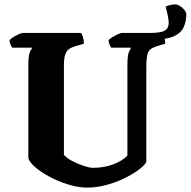

<svg xmlns="http://www.w3.org/2000/svg" viewBox="-20 -854 868 874"><path d="M378 0Q337 0 291 -14Q245 -28 204.5 -50Q164 -72 137.5 -95.5Q111 -119 109 -137V-557Q109 -605 117.5 -620.5Q126 -636 127 -637H35Q33 -641 28.5 -650Q24 -659 23 -671Q29 -678 41 -685.5Q53 -693 66 -698.5Q79 -704 84 -704H349Q353 -699 357.5 -685.5Q362 -672 362 -655L318 -642Q305 -638 294.5 -631Q284 -624 277.5 -607.5Q271 -591 271 -556V-149Q284 -134 310 -120.5Q336 -107 362.5 -98.5Q389 -90 402 -90Q455 -90 497 -106.5Q539 -123 560 -146V-556Q560 -605 568 -620.5Q576 -636 577 -637H486Q483 -642 479 -650.5Q475 -659 474 -671Q480 -678 492.5 -685.5Q505 -693 517.5 -698.5Q530 -704 535 -704H719Q724 -698 728 -685Q732 -672 732 -655L695 -644Q662 -634 654 -615Q646 -596 646 -549V-116Q635 -98 607 -78Q579 -58 541 -40Q503 -22 460.5 -11Q418 0 378 0ZM637 -678V-704H657Q698 -704 717 -709.5Q736 -715 742 -726Q748 -737 748 -751Q748 -761 744 -781.5Q740 -802 734 -824Q744 -829 756.5 -831.5Q769 -834 779 -834Q788 -834 799.5 -826.5Q811 -819 819.5 -808.5Q828 -798 828 -789Q828 -755 815.5 -729Q803 -703 770.5 -688.5Q738 -674 677 -674Q670 -674 658.5 -674.5Q647 -675 637 -678Z"/></svg>

Font: Texturina 72pt Black
Style: Regular
Weight: 900
Designer: Guillermo Torres Carreño
Foundry: Omnibus-Type
Version: Version 1.002; ttfautohint (v1.8.3)